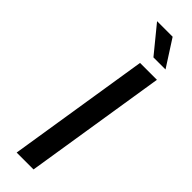

<svg xmlns="http://www.w3.org/2000/svg" viewBox="-314 -934 933 933"><g transform="rotate(45 153.0 -467.0)"><path d="M105 -934H212L300 -797H217ZM74 0 190 -732H306L190 0Z"/></g></svg>

Font: Exo
Style: Demi Bold Italic
Weight: 600
Designer: Natanael Gama
Version: Version 1